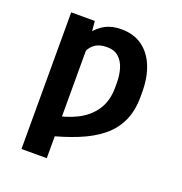

<svg xmlns="http://www.w3.org/2000/svg" viewBox="-135 -670 935 989"><g transform="rotate(20 332.5 -175.0)"><path d="M229 -444.3V203.1H90.3V-545.9H219.7ZM210.4 -308.6 151.4 -286.6Q158.7 -344.7 173.8 -393.3Q189 -441.9 214.1 -477.5Q239.3 -513.2 276.1 -533Q313 -552.7 363.8 -552.7Q432.1 -552.7 479 -519Q525.9 -485.4 550.3 -425Q574.7 -364.7 574.7 -284.7V-259.3Q574.7 -182.1 548.3 -125.2Q522 -68.4 471.7 -27.6Q421.4 13.2 348.6 42.7Q275.9 72.3 183.1 95.2L172.9 -14.2Q249.5 -25.4 308.8 -55.2Q368.2 -85 401.9 -135.5Q435.5 -186 435.5 -259.3V-284.7Q435.5 -326.7 424.8 -362.3Q414.1 -397.9 390.1 -419.4Q366.2 -440.9 325.7 -440.9Q286.6 -440.9 262.2 -424.8Q237.8 -408.7 225.6 -378.9Q213.4 -349.1 210.4 -308.6Z"/></g></svg>

Font: Inter Cardless
Style: Bold
Weight: 700
Designer: Rasmus Andersson
Foundry: rsms
Version: Version 4.001;git-9221beed3